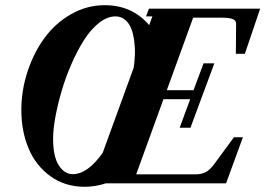

<svg xmlns="http://www.w3.org/2000/svg" viewBox="-20 -696 1008 729"><path d="M301.3 13.2Q226.6 13.2 171.1 -27.1Q115.7 -67.4 88.4 -132.8Q61 -198.2 61 -278.3Q61 -353 84.7 -424.8Q108.4 -496.6 149.2 -552.2Q189.9 -607.9 249.8 -642.1Q309.6 -676.3 377.4 -676.3Q481.9 -676.3 546.4 -600.6L558.6 -633.8H534.7L545.4 -663.1H967.8L909.7 -491.7H875.5L876.5 -606Q876.5 -618.7 863 -623.8Q849.6 -628.9 820.8 -628.9H713.4L613.3 -353.5H714.8L752.9 -455.6H793.9L703.1 -210.9H662.1L702.1 -319.3H600.6L497.1 -34.2H725.1Q744.1 -34.2 760.5 -42.2Q776.9 -50.3 793.5 -73.2L868.2 -174.8H902.3L838.4 0H382.3Q341.8 13.2 301.3 13.2ZM255.9 -34.7Q313 -34.7 370.1 -116.2L487.8 -439.5Q491.2 -463.4 492.2 -488.3Q493.2 -513.2 489.7 -539.8Q486.3 -566.4 478.5 -586.9Q470.7 -607.4 455.3 -620.6Q439.9 -633.8 418.5 -633.8Q387.2 -633.8 356 -609.1Q324.7 -584.5 299.3 -544.4Q273.9 -504.4 251.7 -453.9Q229.5 -403.3 214.4 -351.8Q199.2 -300.3 190.4 -252.4Q181.6 -204.6 181.6 -169.9Q181.6 -101.1 203.4 -67.9Q225.1 -34.7 255.9 -34.7Z"/></svg>

Font: Elstob Grade
Style: Italic
Weight: 400
Italic angle: -20°
Designer: Peter S. Baker
Version: Version 1.015